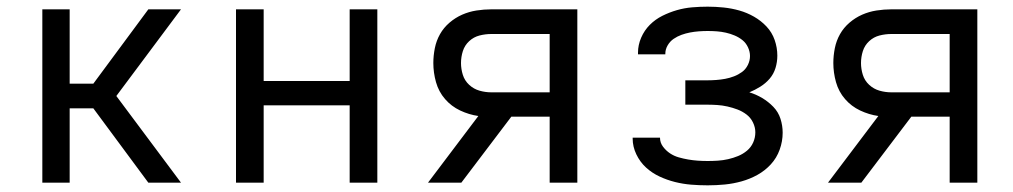

<svg xmlns="http://www.w3.org/2000/svg" viewBox="-20 -548 3040 576"><path d="M107 0V-520H189V-297H260L425 -520H523L329 -260L523 0H425L260 -223H189V0Z M688 0V-520H771V-305H1029V-520H1112V0H1029V-232H771V0Z M1364 0H1264L1415 -200Q1387 -204 1360.5 -216.5Q1334 -229 1315 -251Q1296 -273 1288 -301.5Q1280 -330 1280 -359Q1280 -381 1284.5 -403.5Q1289 -426 1300 -445.5Q1311 -465 1328.5 -480Q1346 -495 1366.5 -504Q1387 -513 1409.5 -516.5Q1432 -520 1454 -520H1712V0H1629V-198H1514ZM1454 -271H1629V-446H1454Q1436 -446 1418.5 -441.5Q1401 -437 1387.5 -424.5Q1374 -412 1368.5 -394.5Q1363 -377 1363 -359Q1363 -341 1368.5 -323.5Q1374 -306 1387.5 -293.5Q1401 -281 1418.5 -276Q1436 -271 1454 -271Z M2103 8Q2078 8 2053.5 6Q2029 4 2005 -2Q1981 -8 1958.5 -18.5Q1936 -29 1918 -45.5Q1900 -62 1889 -85Q1878 -108 1878 -132V-135H1960Q1960 -120 1969 -108Q1978 -96 1990 -88Q2002 -80 2016 -76Q2030 -72 2044.5 -69.5Q2059 -67 2073.5 -66Q2088 -65 2103 -65Q2118 -65 2133.5 -66Q2149 -67 2164.5 -70.5Q2180 -74 2194.5 -80Q2209 -86 2221 -96Q2233 -106 2239.5 -120.5Q2246 -135 2246 -151Q2246 -166 2239 -180.5Q2232 -195 2219.5 -204.5Q2207 -214 2192.5 -219.5Q2178 -225 2162.5 -228.5Q2147 -232 2131.5 -233Q2116 -234 2100 -234H2036V-307H2100Q2114 -307 2128 -308Q2142 -309 2155.5 -311.5Q2169 -314 2182 -319Q2195 -324 2206 -332Q2217 -340 2223.5 -353Q2230 -366 2230 -380Q2230 -393 2224 -406Q2218 -419 2207.5 -427.5Q2197 -436 2184 -441.5Q2171 -447 2157.5 -450Q2144 -453 2130.5 -454Q2117 -455 2103 -455Q2090 -455 2076.5 -454Q2063 -453 2050 -450.5Q2037 -448 2024.5 -443.5Q2012 -439 2001 -431.5Q1990 -424 1983 -412Q1976 -400 1976 -387V-385H1894V-390Q1894 -413 1903.5 -435Q1913 -457 1929.5 -473.5Q1946 -490 1967 -500.5Q1988 -511 2010.5 -517.5Q2033 -524 2056.5 -526Q2080 -528 2103 -528Q2127 -528 2151 -525.5Q2175 -523 2198 -516.5Q2221 -510 2242 -498Q2263 -486 2279.5 -468.5Q2296 -451 2304 -428Q2312 -405 2312 -381Q2312 -362 2306.5 -344Q2301 -326 2289 -312Q2277 -298 2261 -288Q2245 -278 2228 -271Q2248 -265 2266.5 -254Q2285 -243 2300 -227.5Q2315 -212 2321.5 -191.5Q2328 -171 2328 -150Q2328 -124 2319 -99Q2310 -74 2292.5 -55Q2275 -36 2252.5 -23.5Q2230 -11 2205 -4Q2180 3 2154.5 5.5Q2129 8 2103 8Z M2564 0H2464L2615 -200Q2587 -204 2560.5 -216.5Q2534 -229 2515 -251Q2496 -273 2488 -301.5Q2480 -330 2480 -359Q2480 -381 2484.5 -403.5Q2489 -426 2500 -445.5Q2511 -465 2528.5 -480Q2546 -495 2566.5 -504Q2587 -513 2609.5 -516.5Q2632 -520 2654 -520H2912V0H2829V-198H2714ZM2654 -271H2829V-446H2654Q2636 -446 2618.5 -441.5Q2601 -437 2587.5 -424.5Q2574 -412 2568.5 -394.5Q2563 -377 2563 -359Q2563 -341 2568.5 -323.5Q2574 -306 2587.5 -293.5Q2601 -281 2618.5 -276Q2636 -271 2654 -271Z"/></svg>

Font: Iosevka Extended
Style: Regular
Weight: 400
Width: 7
Monospace: yes
Designer: Belleve Invis
Foundry: Belleve Invis
Version: Version 32.5.0; ttfautohint (v1.8.4)